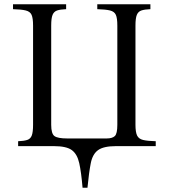

<svg xmlns="http://www.w3.org/2000/svg" viewBox="-20 -685 791 900"><path d="M135 -565Q135 -600 128 -615.5Q121 -631 100.5 -636Q80 -641 41 -642V-665H290V-642Q263 -641 248 -636Q233 -631 226.5 -615.5Q220 -600 220 -565V-100Q220 -58 235.5 -47Q251 -36 295 -36H480Q506 -36 518 -47Q530 -58 530 -100V-565Q530 -600 523 -615.5Q516 -631 495.5 -636Q475 -641 436 -642V-665H685V-642Q658 -641 643 -636Q628 -631 621.5 -615.5Q615 -600 615 -565V-100Q615 -66 622.5 -50Q630 -34 650.5 -29Q671 -24 710 -23V0H523Q466 0 440 18.5Q414 37 405.5 80Q397 123 390 195H367Q361 123 351.5 80Q342 37 316.5 18.5Q291 0 233 0H65V-23Q92 -24 107.5 -29Q123 -34 129 -50Q135 -66 135 -100Z"/></svg>

Font: Bona Nova
Style: Regular
Weight: 400
Designer: Mateusz Machalski
Foundry: Capitalics
Version: Version 4.001; ttfautohint (v1.8.3)